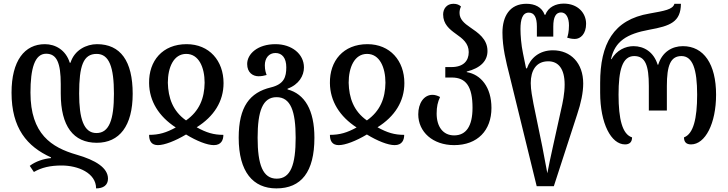

<svg xmlns="http://www.w3.org/2000/svg" viewBox="-20 -793 4036 1065"><path d="M517 -1C642 -1 716 -94 716 -273C716 -455 648 -548 518 -548C460 -548 393 -516 371 -445H367C345 -516 287 -548 229 -548C116 -548 44 -456 44 -279C44 -82 130 20 263 80V84C224 87 177 102 145 127L168 161C211 136 259 125 322 125C412 125 513 166 513 252C552 252 579 235 579 198C579 138 510 95 405 65C266 25 149 -49 149 -279C149 -412 172 -495 236 -495C295 -495 317 -444 317 -326V-274C317 -93 387 -1 517 -1ZM516 -494C586 -494 612 -420 612 -273C612 -130 586 -55 515 -55C444 -55 419 -136 419 -274C419 -428 442 -494 516 -494Z M856 12C892 12 952 -11 1012 -47C1071 -11 1129 12 1166 12C1207 12 1219 -16 1219 -45C1165 -45 1125 -57 1071 -87C1167 -147 1220 -231 1220 -332C1220 -456 1141 -548 1015 -548C881 -548 805 -455 807 -332C808 -232 861 -147 955 -86C902 -57 862 -45 807 -45C807 -11 820 12 856 12ZM1012 -125C938 -177 913 -251 911 -334C911 -419 943 -494 1013 -494C1083 -494 1115 -419 1115 -334C1114 -248 1086 -177 1012 -125Z M1513 252C1651 252 1724 161 1724 -29C1724 -183 1670 -272 1575 -297V-301C1638 -324 1666 -373 1666 -419C1666 -494 1598 -548 1508 -548C1409 -548 1351 -494 1351 -438C1351 -390 1383 -370 1414 -370C1430 -370 1446 -373 1459 -377C1455 -388 1449 -404 1449 -431C1449 -470 1471 -499 1508 -499C1545 -499 1568 -471 1568 -420C1568 -366 1556 -326 1482 -308C1366 -280 1304 -202 1304 -29C1304 161 1384 252 1513 252ZM1515 198C1438 198 1409 121 1409 -29C1409 -177 1437 -254 1514 -254C1592 -254 1620 -177 1620 -29C1620 121 1592 198 1515 198Z M1859 12C1895 12 1955 -11 2015 -47C2074 -11 2132 12 2169 12C2210 12 2222 -16 2222 -45C2168 -45 2128 -57 2074 -87C2170 -147 2223 -231 2223 -332C2223 -456 2144 -548 2018 -548C1884 -548 1808 -455 1810 -332C1811 -232 1864 -147 1958 -86C1905 -57 1865 -45 1810 -45C1810 -11 1823 12 1859 12ZM2015 -125C1941 -177 1916 -251 1914 -334C1914 -419 1946 -494 2016 -494C2086 -494 2118 -419 2118 -334C2117 -248 2089 -177 2015 -125Z M2499 12C2629 12 2706 -70 2706 -194C2706 -310 2647 -380 2569 -393V-396C2647 -416 2684 -456 2684 -510C2684 -577 2632 -611 2587 -642C2556 -663 2529 -686 2529 -721C2529 -733 2531 -744 2537 -757C2527 -766 2515 -772 2495 -772C2457 -772 2438 -743 2438 -713C2438 -659 2473 -631 2509 -605C2546 -579 2580 -553 2580 -504C2580 -455 2550 -421 2484 -421H2450V-363H2486C2565 -363 2601 -313 2601 -195C2601 -94 2566 -42 2499 -42C2437 -42 2402 -91 2402 -163C2402 -201 2408 -227 2421 -255C2406 -263 2392 -267 2379 -267C2331 -267 2300 -220 2300 -159C2300 -61 2381 12 2499 12Z M2957 240H3052L3181 -157C3203 -222 3215 -280 3215 -330C3215 -443 3146 -514 3047 -514C2971 -514 2922 -470 2903 -414H2898L2881 -497C2871 -544 2867 -598 2867 -632C2867 -685 2878 -723 2913 -723C2944 -723 2958 -696 2958 -646V-590H3049V-646C3049 -698 3063 -724 3092 -724C3120 -724 3136 -695 3136 -652C3136 -617 3130 -595 3126 -584C3138 -580 3153 -577 3169 -577C3200 -577 3231 -605 3231 -661C3231 -721 3185 -773 3107 -773C3063 -773 3021 -754 3005 -711H3001C2986 -754 2946 -772 2900 -772C2807 -772 2767 -702 2767 -612C2767 -531 2787 -450 2806 -376ZM3016 168C3009 131 2998 74 2988 20L2939 -218C2933 -252 2924 -294 2924 -332C2924 -401 2953 -453 3021 -453C3077 -453 3112 -412 3112 -324C3112 -275 3102 -226 3091 -179L3047 20C3035 73 3023 131 3016 168Z M3447 8C3471 8 3486 -4 3486 -31C3432 -48 3411 -132 3411 -268C3411 -404 3432 -482 3498 -482C3560 -482 3579 -429 3579 -316V-180H3679V-316C3679 -429 3699 -482 3760 -482C3822 -482 3847 -409 3847 -268C3847 -135 3826 -50 3774 -31C3774 -6 3786 8 3813 8C3892 8 3952 -108 3952 -268C3952 -437 3884 -537 3768 -537C3708 -537 3653 -505 3631 -434H3628C3606 -505 3552 -537 3494 -537C3449 -537 3400 -514 3372 -465H3369C3391 -564 3456 -605 3581 -628C3698 -649 3756 -671 3757 -772H3721C3712 -740 3666 -733 3583 -718C3381 -684 3309 -548 3309 -333V-279C3309 -108 3370 8 3447 8Z"/></svg>

Font: Noto Serif Georgian Condensed Medium
Style: Regular
Weight: 500
Width: 3
Designer: Monotype Design Team, Akaki Razmadze
Foundry: Google LLC
Version: Version 2.003